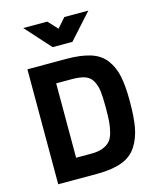

<svg xmlns="http://www.w3.org/2000/svg" viewBox="-132 -1005 902 1097"><g transform="rotate(-15 319.0 -457.0)"><path d="M303 0H74V-680H303Q391 -680 448 -661.5Q505 -643 536.5 -600.5Q568 -558 580 -500.5Q592 -443 592 -353Q592 -259 581 -198.5Q570 -138 539.5 -90.5Q509 -43 451 -21.5Q393 0 303 0ZM450 -353Q450 -415 446 -449Q442 -483 427 -511Q412 -539 382.5 -549.5Q353 -560 303 -560H212V-120H303Q343 -120 370 -130.5Q397 -141 412.5 -158Q428 -175 436.5 -206.5Q445 -238 447.5 -270Q450 -302 450 -353ZM246 -765 112 -914H254L306 -858L355 -914H497L363 -765Z"/></g></svg>

Font: TitilliumText
Style: ExtraBold
Weight: 800
Designer: Accademia di Belle Arti di Urbino and others
Foundry: Accademia di Belle Arti di Urbino and others.
Version: Version 60.001